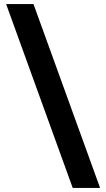

<svg xmlns="http://www.w3.org/2000/svg" viewBox="-20 -720 520 940"><path d="M336 200 10 -700H144L470 200Z"/></svg>

Font: Golos Text VF
Style: Regular
Weight: 400
Designer: A.Korolkova, Vitaly Kuzmin
Foundry: ParaType Ltd
Version: Version 2.003